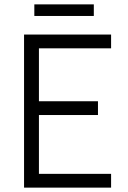

<svg xmlns="http://www.w3.org/2000/svg" viewBox="-20 -858 586 878"><path d="M90 0H488V-63H158V-332H428V-395H158V-637H488V-700H90ZM137 -785H409V-838H137Z"/></svg>

Font: Uncut Sans Book
Style: Regular
Weight: 350
Designer: Kasper Nordkvist
Foundry: UNCUT.wtf
Version: Version 1.304;Glyphs 3.2 (3246)